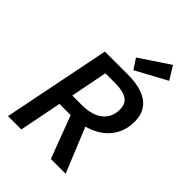

<svg xmlns="http://www.w3.org/2000/svg" viewBox="-250 -988 1100 1100"><g transform="rotate(45 300.0 -438.0)"><path d="M25 0 156 -654H344Q391 -654 431 -645Q471 -636 500 -616.5Q529 -597 545 -566Q561 -535 561 -490Q561 -445 547 -409Q533 -373 509 -346Q485 -319 452 -300Q419 -281 381 -271L492 0H372L275 -258H184L133 0ZM202 -344H279Q363 -344 407.5 -380.5Q452 -417 452 -479Q452 -527 420.5 -547.5Q389 -568 326 -568H246ZM347 -694 306 -756 486 -876 535 -796Z"/></g></svg>

Font: Source Code Pro Semibold
Style: Italic
Weight: 600
Italic angle: -11°
Monospace: yes
Designer: Paul D. Hunt, Teo Tuominen
Foundry: Adobe Systems Incorporated
Version: Version 1.050;PS 1.000;hotconv 16.6.51;makeotf.lib2.5.65220